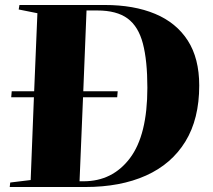

<svg xmlns="http://www.w3.org/2000/svg" viewBox="-20 -750 854 770"><path d="M400 -730Q517 -730 602 -694.5Q687 -659 733 -587.5Q779 -516 779 -407Q779 -273 723.5 -182.5Q668 -92 565.5 -46Q463 0 322 0H19L21 -18L103 -28L116 -360H25L27 -384H117L130 -697L55 -712L58 -730ZM315 -23Q431 -23 501 -115.5Q571 -208 571 -398Q571 -507 553 -575.5Q535 -644 491.5 -676Q448 -708 370 -708H327L314 -384H452L450 -360H313L299 -23Z"/></svg>

Font: Literata 72pt ExtraBold
Style: Italic
Weight: 800
Italic angle: -2°
Designer: Latin by Veronika Burian and Jose Scaglione. Greek by Irene Vlachou. Cyrillic by Vera Evstafieva
Foundry: TypeTogether
Version: Version 3.002